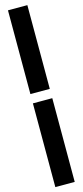

<svg xmlns="http://www.w3.org/2000/svg" viewBox="-166 -990 502 1168"><g transform="rotate(-15 85.5 -405.5)"><path d="M146.5 -961.9V-434.6H24.4V-961.9ZM146.5 -376V151.4H24.4V-376Z"/></g></svg>

Font: Gap Sans
Style: Black
Weight: 400
Designer: Alexandre Liziard and Etienne Ozeray
Foundry: Interstices.io
Version: Version 1.6.1 - December 3. 2014